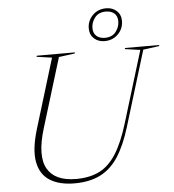

<svg xmlns="http://www.w3.org/2000/svg" viewBox="-62 -1001 969 1067"><g transform="rotate(-5 423.0 -467.0)"><path d="M166 -308Q120.5 -159 162 -86.2Q203.5 -13.5 322 -13.5Q396.5 -13.5 450.5 -40Q504.5 -66.5 544.5 -128.8Q584.5 -191 617 -297.5L739 -697L653.5 -709L655.5 -715H846.5L844.5 -709L755.5 -697L626.5 -274.5Q596.5 -176.5 555.8 -113.5Q515 -50.5 455.5 -20.2Q396 10 310.5 10Q227 10 174 -23Q121 -56 107.5 -126Q94 -196 127.5 -307L246.5 -697L161 -709L163 -715H376L374 -709L285 -697ZM569.5 -944Q605 -944 628.2 -922.8Q651.5 -901.5 651.5 -867Q651.5 -823.5 621.5 -793.2Q591.5 -763 546 -763Q510.5 -763 487.2 -784.2Q464 -805.5 464 -840Q464 -883.5 494 -913.8Q524 -944 569.5 -944ZM549 -781Q589.5 -781 610.2 -807.8Q631 -834.5 631 -866Q631 -895.5 613.2 -910.8Q595.5 -926 566.5 -926Q526 -926 505.2 -899.2Q484.5 -872.5 484.5 -841Q484.5 -812 502.2 -796.5Q520 -781 549 -781Z"/></g></svg>

Font: Newsreader Display ExtraLight
Style: Italic
Weight: 275
Italic angle: -17°
Designer: Hugues Gentile
Foundry: Production Type
Version: Version 1.002